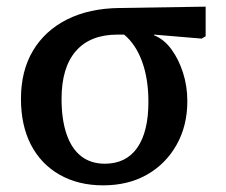

<svg xmlns="http://www.w3.org/2000/svg" viewBox="-20 -543 678 577"><path d="M290 14Q215 14 159 -18Q103 -50 73 -108Q43 -166 43 -246Q43 -330 79 -390.5Q115 -451 181.5 -484.5Q248 -518 340 -519L598 -523V-434L586 -427L443 -439V-437Q473 -425 495 -395Q517 -365 530 -324.5Q543 -284 543 -239Q543 -165 510.5 -107.5Q478 -50 421.5 -18Q365 14 290 14ZM295 -51Q359 -51 392.5 -99Q426 -147 426 -237Q426 -306 407 -358Q388 -410 353 -439H333Q251 -439 208 -389.5Q165 -340 165 -246Q165 -184 180 -140Q195 -96 224 -73.5Q253 -51 295 -51Z"/></svg>

Font: Literata 18pt Medium
Style: Regular
Weight: 500
Designer: Latin by Veronika Burian and Jose Scaglione. Greek by Irene Vlachou. Cyrillic by Vera Evstafieva.
Foundry: TypeTogether
Version: Version 3.103;gftools[0.9.29]